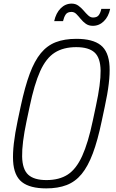

<svg xmlns="http://www.w3.org/2000/svg" viewBox="-20 -1029 640 1063"><path d="M236 14Q146 14 101.5 -21Q57 -56 52.5 -138Q48 -220 78 -362L95 -442Q118 -549 144.5 -620.5Q171 -692 206 -734.5Q241 -777 289 -795.5Q337 -814 403 -814Q493 -814 537.5 -779Q582 -744 586.5 -662Q591 -580 560 -438L543 -358Q521 -252 494 -180Q467 -108 432 -65.5Q397 -23 349 -4.5Q301 14 236 14ZM237 -32Q308 -32 355 -62.5Q402 -93 435 -165.5Q468 -238 494 -362L511 -442Q538 -567 537 -638Q536 -709 503.5 -738.5Q471 -768 402 -768Q331 -768 283 -737.5Q235 -707 202.5 -635Q170 -563 144 -438L127 -358Q101 -234 102.5 -162.5Q104 -91 136.5 -61.5Q169 -32 237 -32ZM494 -886Q471 -886 455 -897.5Q439 -909 426.5 -924.5Q414 -940 402.5 -951.5Q391 -963 376 -963Q353 -963 343.5 -948.5Q334 -934 329 -912H280Q290 -957 316 -983Q342 -1009 377 -1009Q398 -1009 414 -997.5Q430 -986 443 -970.5Q456 -955 468.5 -943.5Q481 -932 495 -932Q518 -932 527.5 -946Q537 -960 541 -980H590Q581 -937 555 -911.5Q529 -886 494 -886Z"/></svg>

Font: Victor Mono Thin Thin
Style: Italic
Weight: 250
Italic angle: -12°
Monospace: yes
Version: Version 1.561;gftools[0.9.30]